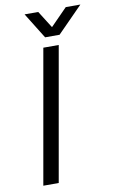

<svg xmlns="http://www.w3.org/2000/svg" viewBox="-96 -918 579 969"><g transform="rotate(-10 194.0 -434.0)"><path d="M45 0 166 -686H245L124 0ZM388 -868 258 -736H184L102 -868H172L242 -757H204L313 -868Z"/></g></svg>

Font: Archivo SemiBold Light
Style: Italic
Weight: 300
Italic angle: -10°
Version: Version 2.001